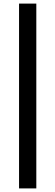

<svg xmlns="http://www.w3.org/2000/svg" viewBox="-20 -828 308 1068"><path d="M86 220V-808H182V220Z"/></svg>

Font: Encode Sans Semi Expanded Medium
Style: Regular
Weight: 500
Width: 6
Designer: Multiple Designers
Foundry: Impallari Type
Version: Version 3.000; ttfautohint (v1.8.3) -l 8 -r 50 -G 200 -x 14 